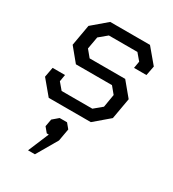

<svg xmlns="http://www.w3.org/2000/svg" viewBox="-190 -601 891 991"><g transform="rotate(30 256.0 -105.0)"><path d="M21 -85 32 -144H106L99 -103L132 -64H315L362 -103L375 -180L342 -220H127L62 -299L84 -424L171 -498H408L481 -411L470 -354H396L403 -395L370 -434H200L153 -395L140 -322L173 -282H385L453 -200L431 -75L343 0H92ZM187 164H175L151 135L159 91L193 62H237L261 91L248 164L176 288H135Z"/></g></svg>

Font: Chakra Petch
Style: Italic
Weight: 400
Italic angle: -10°
Designer: Katatrad Aksorn Co.,Ltd.
Foundry: Cadson Demak Co.,Ltd.
Version: Version 1.000; ttfautohint (v1.6)